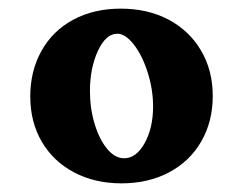

<svg xmlns="http://www.w3.org/2000/svg" viewBox="-20 -859 562 444"><path d="M50 -636Q50 -695 76 -741.5Q102 -788 149.5 -813.5Q197 -839 259 -839Q322 -839 370 -813.5Q418 -788 445 -742Q472 -696 472 -637Q472 -578 445.5 -532Q419 -486 371 -460.5Q323 -435 261 -435Q199 -435 151 -460.5Q103 -486 76.5 -531.5Q50 -577 50 -636ZM334 -613Q334 -652 321.5 -691.5Q309 -731 289.5 -756Q270 -781 251 -781Q225 -781 206.5 -741.5Q188 -702 188 -648Q188 -608 199 -572Q210 -536 228 -514.5Q246 -493 267 -493Q295 -493 314.5 -528Q334 -563 334 -613Z"/></svg>

Font: Otomanopee
Style: Regular
Weight: 400
Designer: Das Ende der Wildnis
Foundry: Gutenberg Labo
Version: Version 3.000